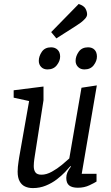

<svg xmlns="http://www.w3.org/2000/svg" viewBox="-20 -945 563 971"><path d="M146.4 6.2Q123.8 6.2 106.6 -1.8Q89.3 -9.7 79.3 -28.2Q69.2 -46.6 69.2 -77.1Q69.2 -88.3 70.4 -101.5Q71.5 -114.6 73.7 -127.4Q75.8 -140.1 77 -149.3L127.2 -434L49.1 -451V-488.4L200 -507.4V-438.1L155.8 -155.3Q154.8 -148.9 153.5 -140Q152.2 -131.1 151.5 -122.4Q150.7 -113.8 150.7 -105.2Q150.7 -84.8 159.2 -73.2Q167.7 -61.5 190 -61.5Q214.9 -61.5 242.3 -76.7Q269.7 -91.9 293.6 -111.7Q317.5 -131.5 330.4 -143.6L392.1 -501.3L469.7 -513.1L393.3 -66H468.2V-26.9Q458.3 -20.4 432.3 -8Q406.3 4.4 373.9 4.4Q344 4.4 329.6 -7.4Q315.2 -19.1 315.2 -45.7Q315.2 -59.7 321 -73.4Q326.8 -87 339.1 -103L336.1 -105Q326.9 -93.9 309.3 -75.2Q291.6 -56.6 267.2 -37.8Q242.8 -19.1 212.2 -6.5Q181.5 6.2 146.4 6.2ZM407 -593.9Q387 -593.9 374.7 -606.4Q362.3 -619 362.3 -637.2Q362.3 -660.6 378.1 -683.2Q393.9 -705.7 425.4 -705.7Q446.2 -705.7 458.2 -693.3Q470.2 -680.9 470.2 -658.6Q470.2 -636.8 454.1 -615.4Q437.9 -593.9 407 -593.9ZM220.1 -593.9Q200 -593.9 188.1 -606.4Q176.2 -619 176.2 -637.2Q176.2 -660.6 191.6 -683.2Q207 -705.7 238.5 -705.7Q258.5 -705.7 271.3 -693.3Q284.1 -680.9 284.1 -658.6Q284.1 -636.8 267.5 -615.4Q251 -593.9 220.1 -593.9ZM265.1 -750.8 238.8 -782.7 378 -924.9Q404.8 -915.9 412.7 -900.8Q420.5 -885.7 420.5 -872.8Q420.5 -862.1 411.2 -851.4Q401.8 -840.8 389.3 -831.2Q376.7 -821.7 366.2 -815.3Z"/></svg>

Font: Faustina Light
Style: Italic
Weight: 300
Italic angle: -8°
Designer: Alfonso Garcia
Foundry: http://www.omnibus-type.com
Version: Version 1.200